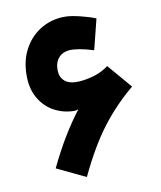

<svg xmlns="http://www.w3.org/2000/svg" viewBox="-76 -706 651 777"><g transform="rotate(-10 249.5 -317.0)"><path d="M242.6 -376.2Q224.5 -376.2 209.5 -382.5Q194.5 -388.9 185.2 -403.4Q176 -417.9 176.8 -442Q177.7 -470.9 194.2 -488.5Q210.7 -506.1 239.7 -508Q253 -508.8 278 -504.8Q303 -500.7 336.7 -490.2L368 -615.3Q345.1 -625.3 307 -634.7Q268.8 -644 247.6 -644.3Q194 -645.9 148.8 -620.7Q103.7 -595.5 77 -548.8Q50.4 -502.2 49.6 -441.7Q48.3 -384.7 71.4 -344.2Q94.5 -303.8 132.4 -283.4Q170.4 -262.9 214.3 -262.5Q223.4 -262.5 232.1 -266Q197.5 -221.4 164.7 -167.2Q131.9 -113.1 100.1 -46.5L218.3 10Q274.1 -107.8 331.2 -182.7Q388.3 -257.6 462.1 -318.8L377.2 -417.9Q347.4 -395.4 309.1 -385.4Q270.8 -375.4 242.6 -376.2Z"/></g></svg>

Font: Arad-FD-VF Thin
Style: Regular
Weight: 100
Designer: Mohammad Darvishi
Version: Version 1.010;September 21, 2024;FontCreator 15.0.0.2992 64-